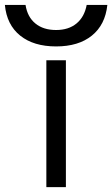

<svg xmlns="http://www.w3.org/2000/svg" viewBox="-97 -767 460 787"><path d="M93 0V-520H173.1V0ZM133 -576.7Q41 -576.7 -14.2 -621Q-69.3 -665.3 -77 -746.7H7.7Q15.4 -697.4 48.1 -670.7Q80.7 -644 133 -644Q184 -644 216.5 -670.7Q249 -697.4 258.3 -746.7H343Q334.4 -665.3 279.5 -621Q224.7 -576.7 133 -576.7Z"/></svg>

Font: M PLUS 1 Thin
Style: Regular
Weight: 100
Designer: Coji Morishita
Foundry: UNDERFOREST DESIGN
Version: Version 1.001